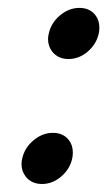

<svg xmlns="http://www.w3.org/2000/svg" viewBox="-20 -454 270 484"><path d="M44.9 -8.8Q34.2 -22.5 34.2 -40.5Q34.2 -47.4 36.1 -54.7Q42 -81.5 64.5 -100.3Q86.9 -119.1 113.3 -119.1Q139.6 -119.1 153.8 -100.6Q163.6 -87.9 163.6 -69.3Q163.6 -62 162.1 -54.7Q156.2 -27.8 134.3 -9Q112.3 9.8 85.9 9.8Q59.6 9.8 44.9 -8.8ZM111.8 -323.7Q101.1 -337.4 101.1 -355.5Q101.1 -362.3 103 -369.6Q108.9 -396.5 131.3 -415.3Q153.8 -434.1 180.2 -434.1Q206.5 -434.1 220.7 -415.5Q230.5 -402.8 230.5 -384.3Q230.5 -377 229 -369.6Q223.1 -342.8 201.2 -324Q179.2 -305.2 152.8 -305.2Q126.5 -305.2 111.8 -323.7Z"/></svg>

Font: Modern Antiqua
Style: Book Oblique
Weight: 400
Italic angle: -12°
Designer: Wojciech Kalinowski "wmk69" (wmk69@o2.pl)
Foundry: Wojciech Kalinowski "wmk69" (wmk69@o2.pl)
Version: Version 3.1.0; 2021-05-28